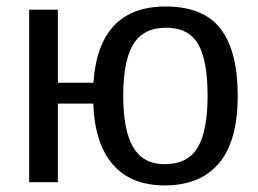

<svg xmlns="http://www.w3.org/2000/svg" viewBox="-20 -558 790 588"><path d="M708 -264.6Q708 -126 650.6 -58.1Q593.3 9.8 484.4 9.8Q380.9 9.8 325.4 -54.4Q270 -118.7 265.6 -240.7H157.2V0H69.3V-528.3H157.2V-304.7H266.1Q282.2 -538.1 487.3 -538.1Q603 -538.1 655.5 -469.7Q708 -401.4 708 -264.6ZM615.7 -264.6Q615.7 -374 586.4 -423.6Q557.1 -473.1 488.8 -473.1Q419.4 -473.1 388.4 -422.6Q357.4 -372.1 357.4 -264.6Q357.4 -158.2 388.2 -106.7Q418.9 -55.2 483.9 -55.2Q555.2 -55.2 585.4 -106.2Q615.7 -157.2 615.7 -264.6Z"/></svg>

Font: Liberation Sans
Style: Regular
Weight: 400
Designer: Steve Matteson
Foundry: Ascender Corporation
Version: Version 2.00.1